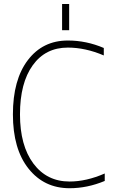

<svg xmlns="http://www.w3.org/2000/svg" viewBox="-20 -949 633 980"><path d="M296.9 -794.9V-928.7H333V-794.9ZM514.6 -63.5V-25.4Q425.8 11.7 335 11.7Q205.1 11.7 125.5 -88.4Q45.9 -188.5 45.9 -365.2Q45.9 -542 122.1 -642.1Q198.2 -742.2 326.2 -742.2Q420.9 -742.2 509.8 -704.1V-666Q416 -706.1 326.2 -706.1Q211.9 -706.1 147 -615.7Q82 -525.4 82 -365.2Q82 -206.1 150.4 -114.3Q218.8 -22.5 335 -22.5Q420.9 -22.5 514.6 -63.5Z"/></svg>

Font: Gen Shin Gothic ExtraLight
Style: Regular
Weight: 100
Designer: [Source Han Sans]
Ryoko NISHIZUKA  (kana & ideographs); Paul D. Hunt (Latin, Greek & Cyrillic); Wenlong ZHANG  (bopomofo
Version: Version 1.002.20150607